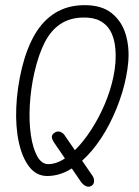

<svg xmlns="http://www.w3.org/2000/svg" viewBox="-20 -676 537 744"><path d="M333 45Q323 50 312.5 45Q302 40 294 29L190 -123Q182 -135 181 -144Q180 -153 189 -160Q200 -169 212 -165.5Q224 -162 231 -151L339 6Q345 15 344.5 27Q344 39 333 45ZM163 6Q121 6 93.5 -29.5Q66 -65 53 -124.5Q40 -184 43 -259Q46 -334 65 -413Q84 -490 115.5 -543.5Q147 -597 194 -626Q241 -655 304 -656Q372 -657 411.5 -626Q451 -595 466.5 -544.5Q482 -494 477 -436Q472 -378 453 -316Q434 -254 404.5 -196.5Q375 -139 337 -93.5Q299 -48 254.5 -21Q210 6 163 6ZM167 -40Q200 -40 235 -64.5Q270 -89 302.5 -130Q335 -171 362 -222Q389 -273 406 -327Q423 -381 427 -430Q430 -468 425.5 -500.5Q421 -533 407 -557.5Q393 -582 367 -595.5Q341 -609 301 -608Q250 -607 213.5 -582.5Q177 -558 153 -511Q129 -464 113 -394Q99 -331 95.5 -268Q92 -205 99.5 -153.5Q107 -102 124 -71Q141 -40 167 -40Z"/></svg>

Font: Edu QLD Beginners
Style: Regular
Weight: 400
Designer: Tina and Corey Anderson
Foundry: Google for Education
Version: Version 1.001